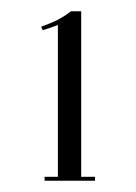

<svg xmlns="http://www.w3.org/2000/svg" viewBox="-20 -719 242 341"><path d="M82.8 -398V-674.5Q74.2 -671.2 65.5 -668.4Q56.8 -665.5 55.8 -665.5L53 -671.5Q71.2 -678 82.6 -683.9Q94 -689.8 106 -699H124.2V-398ZM124.2 -405H148.8V-398H124.2ZM59.2 -405H82.8V-398H59.2Z"/></svg>

Font: Emberly Black
Style: Regular
Weight: 900
Designer: Rajesh Rajput
Foundry: Rajesh Rajput
Version: Version 1.000